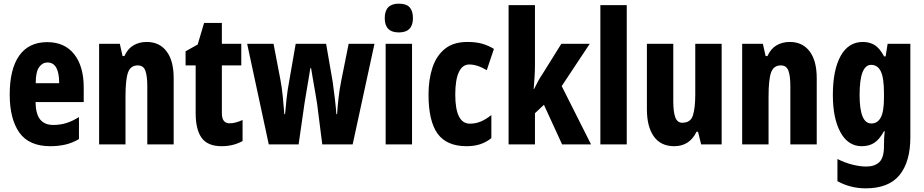

<svg xmlns="http://www.w3.org/2000/svg" viewBox="-20 -788 5044 1048"><path d="M238 -558Q333 -558 385 -492Q437 -426 437 -310V-231H174Q175 -166 199 -136Q223 -106 271 -106Q308 -106 341 -116Q374 -126 411 -149V-29Q376 -8 337.5 1Q299 10 255 10Q138 10 85.5 -64.5Q33 -139 33 -272Q33 -411 85 -484.5Q137 -558 238 -558ZM239 -447Q212 -447 193.5 -421.5Q175 -396 175 -334H303Q303 -447 239 -447Z M781 -559Q850 -559 889 -508Q928 -457 928 -361V0H784V-317Q784 -373 773.5 -402Q763 -431 732 -431Q693 -431 679 -393Q665 -355 665 -259V0H521V-549H634L649 -482H659Q677 -522 708.5 -540.5Q740 -559 781 -559Z M1233 -115Q1249 -115 1266.5 -119.5Q1284 -124 1304 -133V-18Q1253 10 1190 10Q1114 10 1081 -35Q1048 -80 1048 -171V-431H993V-508L1059 -545L1094 -663H1191V-549H1297V-431H1191V-170Q1191 -115 1233 -115Z M1711 -221Q1708 -242 1701.5 -278.5Q1695 -315 1688.5 -353Q1682 -391 1678 -416H1674Q1670 -388 1663 -349Q1656 -310 1650.5 -275Q1645 -240 1642 -223L1610 0H1447L1329 -549H1473L1510 -356Q1518 -315 1523.5 -261.5Q1529 -208 1532 -165H1536Q1539 -201 1544 -247.5Q1549 -294 1558 -342L1594 -549H1760L1796 -341Q1802 -298 1808 -247.5Q1814 -197 1816 -165H1820Q1822 -201 1827.5 -250.5Q1833 -300 1842 -344L1883 -549H2024L1905 0H1739Z M2157 -768Q2198 -768 2216 -748Q2234 -728 2234 -689Q2234 -611 2157 -611Q2080 -611 2080 -689Q2080 -768 2157 -768ZM2229 -549V0H2085V-549Z M2527 10Q2418 10 2368.5 -58.5Q2319 -127 2319 -272Q2319 -354 2340.5 -419Q2362 -484 2408.5 -521.5Q2455 -559 2531 -559Q2579 -559 2613 -549Q2647 -539 2676 -521L2637 -405Q2585 -436 2541 -436Q2504 -436 2484.5 -394Q2465 -352 2465 -272Q2465 -113 2545 -113Q2577 -113 2605 -125Q2633 -137 2662 -160V-34Q2633 -11 2600 -0.5Q2567 10 2527 10Z M2900 -441Q2900 -403 2898 -370Q2896 -337 2893 -302H2895Q2908 -327 2917 -344.5Q2926 -362 2938 -379L3044 -549H3199L3046 -318L3206 0H3048L2949 -216L2900 -170V0H2756V-760H2900Z M3401 0H3257V-760H3401Z M3919 -549V0H3807L3790 -69H3782Q3744 10 3660 10Q3587 10 3549 -43Q3511 -96 3511 -192V-549H3655V-236Q3655 -177 3666 -147.5Q3677 -118 3704 -118Q3750 -118 3762.5 -159Q3775 -200 3775 -273V-549Z M4291 -559Q4360 -559 4399 -508Q4438 -457 4438 -361V0H4294V-317Q4294 -373 4283.5 -402Q4273 -431 4242 -431Q4203 -431 4189 -393Q4175 -355 4175 -259V0H4031V-549H4144L4159 -482H4169Q4187 -522 4218.5 -540.5Q4250 -559 4291 -559Z M4690 -559Q4726 -559 4753.5 -542.5Q4781 -526 4806 -480H4814L4825 -549H4949V-39Q4949 95 4890 167.5Q4831 240 4705 240Q4622 240 4551 201V80Q4596 102 4636 111.5Q4676 121 4708 121Q4754 121 4779.5 97Q4805 73 4805 11V5Q4805 -36 4809 -72H4805Q4780 -26 4751.5 -8Q4723 10 4684 10Q4609 10 4567.5 -66Q4526 -142 4526 -270Q4526 -406 4568.5 -482.5Q4611 -559 4690 -559ZM4735 -434Q4704 -434 4688 -393.5Q4672 -353 4672 -269Q4672 -114 4736 -114Q4770 -114 4787.5 -146.5Q4805 -179 4805 -254V-280Q4805 -364 4787.5 -399Q4770 -434 4735 -434Z"/></svg>

Font: Noto Sans Gurmukhi ExtraCondensed ExtraBold
Style: Regular
Weight: 800
Width: 2
Designer: Jelle Bosma - Monotype Design Team
Foundry: Monotype Imaging Inc.
Version: Version 2.004; ttfautohint (v1.8.4.7-5d5b)